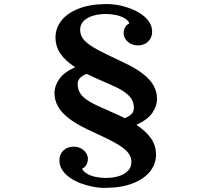

<svg xmlns="http://www.w3.org/2000/svg" viewBox="-20 -852 1040 944"><path d="M500 -832Q529.8 -832.5 561.5 -826.7Q593.3 -820.8 623 -809.3Q652.8 -797.9 676.5 -781.2Q700.2 -764.6 714.1 -743.2Q728 -721.7 728 -695.8Q728 -677.2 719.2 -661.9Q710.4 -646.5 694.6 -637.7Q678.7 -628.9 658.2 -628.9Q637.7 -628.9 621.8 -637.5Q606 -646 596.9 -659.9Q587.9 -673.8 587.9 -689Q587.9 -704.1 595 -717.5Q602.1 -731 616.2 -736.8Q610.4 -752 592.8 -762.2Q575.2 -772.5 551 -777.8Q526.9 -783.2 500 -783.2Q466.3 -783.2 437.5 -774.7Q408.7 -766.1 391.4 -748.8Q374 -731.4 374 -705.1Q374 -683.6 386 -665Q397.9 -646.5 427.7 -626.7Q457.5 -606.9 509.8 -582L589.8 -543.9Q647.9 -516.6 683.6 -488.5Q719.2 -460.4 735.6 -430.4Q752 -400.4 752 -366.2Q752 -330.6 728.8 -296.9Q705.6 -263.2 650.4 -238.3Q698.7 -206.5 722.9 -171.1Q747.1 -135.7 747.1 -91.8Q747.1 -46.9 718.8 -10.3Q690.4 26.4 635.3 48.6Q580.1 70.8 500 71.8Q470.2 72.3 438.5 66.4Q406.7 60.5 377 49.3Q347.2 38.1 323.5 21.5Q299.8 4.9 285.9 -16.6Q272 -38.1 272 -64Q272 -92.8 291.5 -111.8Q311 -130.9 341.8 -130.9Q362.3 -130.9 378.2 -122.3Q394 -113.8 403.1 -100.1Q412.1 -86.4 412.1 -70.8Q412.1 -55.7 405 -42.2Q397.9 -28.8 383.8 -22.9Q390.1 -8.3 407.5 2Q424.8 12.2 449.2 17.6Q473.6 22.9 500 22.9Q534.2 22.9 562.7 14.4Q591.3 5.9 608.6 -11.5Q626 -28.8 626 -55.2Q626 -76.7 614 -95.2Q602.1 -113.8 572.5 -133.5Q543 -153.3 490.2 -178.2L410.2 -215.8Q352.1 -243.7 316.4 -271.7Q280.8 -299.8 264.4 -330.1Q248 -360.4 248 -394Q248 -430.2 271.5 -463.6Q294.9 -497.1 349.6 -521.5Q300.8 -553.2 276.9 -588.6Q252.9 -624 252.9 -668Q252.9 -712.9 281.2 -749.8Q309.6 -786.6 364.7 -808.8Q419.9 -831.1 500 -832ZM546.9 -293Q559.6 -287.6 571 -282Q582.5 -276.4 593.3 -271Q614.3 -279.3 626.2 -291Q638.2 -302.7 638.2 -320.8Q638.2 -343.8 628.4 -361.8Q618.7 -379.9 596.9 -396.2Q575.2 -412.6 538.1 -429.2L453.1 -466.8Q428.2 -478 406.2 -488.8Q385.7 -481 373.8 -469Q361.8 -457 361.8 -439Q361.8 -416.5 371.6 -398.2Q381.3 -379.9 403.3 -363.8Q425.3 -347.7 461.9 -331.1Z"/></svg>

Font: BIZ UDPMincho
Style: Bold
Weight: 700
Designer: TypeBank Co., Ltd.
Foundry: Morisawa Inc.
Version: Version 1.06